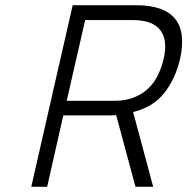

<svg xmlns="http://www.w3.org/2000/svg" viewBox="-20 -717 719 737"><path d="M402 -274H223L161 0H100L259 -697H502Q717 -697 671 -490Q653 -414 610.5 -360Q568 -306 491 -287L568 0H500L426 -275ZM608 -490Q625 -562 595.5 -601Q566 -640 489 -640H307L236 -330H419Q461 -330 493 -342.5Q525 -355 548 -376.5Q571 -398 585.5 -427.5Q600 -457 608 -490Z"/></svg>

Font: Panefresco 250wt
Style: Italic
Weight: 300
Version: Version 1.000